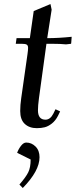

<svg xmlns="http://www.w3.org/2000/svg" viewBox="-20 -628 375 951"><path d="M58.1 -411.1 62 -439H127.9L147 -573.2L230 -607.9L235.8 -580.1L213.9 -439Q270 -439 335 -445.8L333 -418L332 -411.1L307.1 -408.2Q280.3 -411.1 237.8 -411.1H210L172.9 -141.1Q168 -104.5 168 -82Q168 -35.2 205.1 -35.2Q229 -35.2 244.1 -64.9L254.9 -86.9L277.8 -76.2L267.1 -54.2Q254.9 -30.3 236.8 -16.1Q218.8 -2 201.4 2.4Q184.1 6.8 162.1 6.8Q125.5 6.8 102.8 -14.2Q80.1 -35.2 80.1 -78.1Q80.1 -107.9 85 -141.1L116.2 -359.9Q119.1 -379.4 119.1 -391.1Q119.1 -402.8 112.3 -407Q105.5 -411.1 87.9 -411.1ZM64.9 128.9Q71.8 109.9 84.2 94Q96.7 78.1 109.9 78.1Q136.2 78.1 156 97.7Q175.8 117.2 175.8 150.9Q175.8 218.3 92.8 303.2L76.2 286.1Q108.4 249 120.1 225.1Q131.8 201.2 131.8 162.1Z"/></svg>

Font: Dihjauti
Style: Bold Italic
Weight: 700
Italic angle: -9°
Designer: T. Christopher White
Version: Version 3.0.0